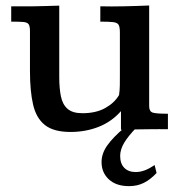

<svg xmlns="http://www.w3.org/2000/svg" viewBox="-20 -461 638 685"><path d="M231.4 9.8Q171.9 9.8 140.6 -14.6Q109.4 -39.1 98.1 -87.6Q86.9 -136.2 86.9 -207V-350.1Q86.9 -367.2 82.3 -374.3Q77.6 -381.3 63.2 -382.6Q48.8 -383.8 20 -383.8V-438.5Q33.2 -438.5 48.1 -438.5Q63 -438.5 76.4 -438.5Q89.8 -438.5 99.1 -438.5Q121.6 -439 144.3 -439.5Q167 -439.9 191.4 -440.9V-185.5Q191.4 -146.5 197.3 -117.4Q203.1 -88.4 220.9 -72.8Q238.8 -57.1 273.9 -57.1Q322.8 -57.1 355.7 -75.7Q388.7 -94.2 404.8 -122.1Q407.2 -138.7 407.5 -156.5Q407.7 -174.3 407.7 -192.9V-345.2Q407.7 -364.7 403.1 -372.6Q398.4 -380.4 383.5 -382.1Q368.7 -383.8 337.9 -383.8V-438.5Q357.9 -438 378.2 -438Q398.4 -438 421.4 -438.5Q444.3 -439 467 -439.7Q489.7 -440.4 512.2 -441.4V-82Q512.2 -63.5 524.7 -59.3Q537.1 -55.2 579.1 -55.2V0Q562 -0.5 547.1 -0.2Q532.2 0 517.6 0Q489.3 0.5 463.1 0.7Q437 1 411.6 2Q411.6 -9.3 411.6 -23.4Q411.6 -37.6 411.6 -49.6Q411.6 -61.5 411.6 -64.5Q378.4 -26.9 332 -8.5Q285.6 9.8 231.4 9.8ZM440.4 203.1Q394.5 203.1 368.4 179Q342.3 154.8 342.3 117.2Q342.3 86.4 363 57.4Q383.8 28.3 423.3 -4.9H465.8Q437.5 24.4 423.1 48.3Q408.7 72.3 408.7 95.2Q408.7 123 423.6 137.9Q438.5 152.8 463.9 152.8Q480.5 152.8 497.1 146.5Q513.7 140.1 531.7 127.9L538.6 156.2Q516.6 179.7 493.2 191.4Q469.7 203.1 440.4 203.1Z"/></svg>

Font: Kameron Medium
Style: Regular
Weight: 500
Designer: Vernon Adams
Foundry: Vernon Adams
Version: Version 1.100